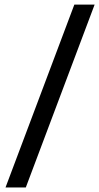

<svg xmlns="http://www.w3.org/2000/svg" viewBox="-20 -830 439 850"><path d="M4.4 0 309.1 -809.6H398.9L94.2 0Z"/></svg>

Font: Oswald
Style: Regular
Weight: 400
Designer: Vernon Adams
Foundry: Vernon Adams
Version: 3.0; ttfautohint (v0.94.23-7a4d-dirty) -l 8 -r 50 -G 200 -x 